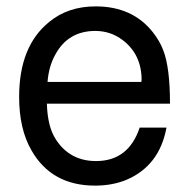

<svg xmlns="http://www.w3.org/2000/svg" viewBox="-20 -559 596 602"><path d="M127 -234Q129 -162 155 -122Q199 -54 281 -54Q383 -54 418 -159H502Q480 -39 376 5Q332 23 278 23Q142 23 79 -87Q40 -154 40 -255Q40 -414 134 -490Q193 -539 280 -539Q396 -539 460 -457Q470 -444 478 -430.5Q486 -417 492 -401Q513 -347 513 -234ZM423 -302 424 -308Q424 -388 365 -433Q327 -462 279 -462Q193 -462 153 -387Q133 -351 129 -302Z"/></svg>

Font: Ekushey Lal Sabuj
Style: Regular
Weight: 400
Designer: Al Mamun Sumon
Foundry: Al Mamun Sumon
Version: Version 1.0